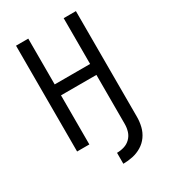

<svg xmlns="http://www.w3.org/2000/svg" viewBox="-223 -843 1022 1155"><g transform="rotate(-30 288.0 -266.0)"><path d="M284 203Q317 203 350 196Q383 189 412 171.5Q441 154 460.5 126.5Q480 99 488 66Q496 33 496 0V-735H411V-417H165V-735H80V0H165V-341H411V0Q411 26 403.5 50.5Q396 75 377.5 93.5Q359 112 334 119.5Q309 127 284 127Z"/></g></svg>

Font: Iosevka Sparkle
Style: Regular
Weight: 400
Designer: Belleve Invis
Foundry: Belleve Invis
Version: Version 4.5.0; ttfautohint (v1.8.3)